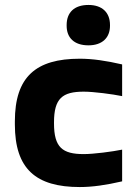

<svg xmlns="http://www.w3.org/2000/svg" viewBox="-20 -746 543 775"><path d="M40 -256V-244C40 -64 125 9 302 9C353 9 408 1 473 -14V-142C434 -134 358 -124 318 -124C232 -124 198 -151 198 -248V-252C198 -349 232 -376 318 -376C358 -376 434 -366 473 -358V-486C408 -501 353 -509 302 -509C125 -509 40 -436 40 -256ZM249 -642C249 -594 279 -563 337 -563C393 -563 424 -594 424 -642V-645C424 -695 393 -726 337 -726C279 -726 249 -695 249 -645Z"/></svg>

Font: LT Wave Text Black
Style: Regular
Weight: 900
Designer: Daniel Lyons
Version: Version 2.5 (Glyphs App)